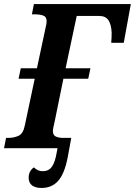

<svg xmlns="http://www.w3.org/2000/svg" viewBox="-40 -734 668 951"><path d="M166 197Q136 197 119 184.5Q102 172 102 146Q102 129 109 116Q116 103 128 95Q137 104 147.5 109Q158 114 172 114Q198 114 213 97Q228 80 237 41L245 0H-20L-10 -51H2Q29 -51 52 -61.5Q75 -72 83 -113L132 -344H52L63 -396H143L185 -593Q188 -605 189.5 -614Q191 -623 191 -629Q191 -651 174 -657Q157 -663 130 -663H118L128 -714H608L573 -522H511Q512 -535 512.5 -547.5Q513 -560 513 -573Q511 -613 497 -634Q483 -655 451 -655H340L285 -396H408L397 -344H274L232 -138Q227 -115 224.5 -103.5Q222 -92 222 -85Q222 -65 236 -58Q250 -51 273 -51H313L295 47Q279 128 247.5 162.5Q216 197 166 197Z"/></svg>

Font: Noto Serif Condensed
Style: Bold Italic
Weight: 700
Width: 3
Italic angle: -12°
Designer: Monotype Design Team
Foundry: Monotype Imaging Inc.
Version: Version 2.014